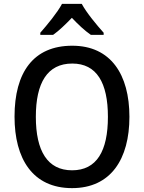

<svg xmlns="http://www.w3.org/2000/svg" viewBox="-20 -961 743 991"><path d="M402 -941H300C277 -897 224 -833 188 -792V-781H254C284 -802 317 -834 351 -869C384 -834 417 -803 449 -781H515V-792C479 -832 426 -896 402 -941ZM648 -358C648 -576 552 -725 353 -725C152 -725 55 -587 55 -359C55 -142 148 10 352 10C552 10 648 -140 648 -358ZM165 -358C165 -533 224 -633 353 -633C479 -633 537 -534 537 -358C537 -181 479 -82 352 -82C225 -82 165 -182 165 -358Z"/></svg>

Font: Noto Sans Devanagari SemiCondensed Medium
Style: Regular
Weight: 500
Width: 4
Designer: Jelle Bosma - Monotype Design Team
Foundry: Monotype Imaging Inc.
Version: Version 2.004